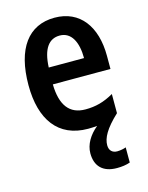

<svg xmlns="http://www.w3.org/2000/svg" viewBox="-117 -626 719 930"><g transform="rotate(-15 242.0 -161.0)"><path d="M335 111C335 75 357 33 421 -27V-123C372 -95 330 -84 279 -84C199 -84 159 -137 157 -242H446V-308C446 -455 375 -552 248 -552C117 -552 42 -452 42 -268C42 -96 117 10 267 10C283 10 298 9 312 8C272 41 246 83 246 128C246 191 281 230 353 230C377 230 400 227 419 220V144C409 148 391 152 375 152C351 152 335 138 335 111ZM250 -462C308 -462 336 -406 336 -326H159C163 -420 196 -462 250 -462Z"/></g></svg>

Font: Noto Sans Arabic UI Cn SmBd
Style: Regular
Weight: 600
Width: 3
Designer: Monotype Design Team, Nadine Chahine and Nizar Qandah
Foundry: Monotype Imaging Inc.
Version: Version 2.010